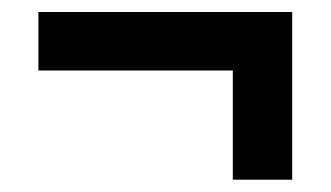

<svg xmlns="http://www.w3.org/2000/svg" viewBox="-20 -521 551 320"><path d="M368 -221.5V-403.5H44V-501H467V-221.5Z"/></svg>

Font: Big Shoulders
Style: Bold
Weight: 700
Designer: Patric King
Foundry: XO Type Co
Version: Version 2.002